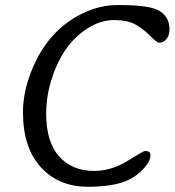

<svg xmlns="http://www.w3.org/2000/svg" viewBox="-20 -711 672 739"><path d="M68.4 -279.3Q68.4 -353 98.6 -431.6Q160.6 -593.8 299.3 -660.2Q364.3 -691.4 431.2 -691.4H446.3Q561 -691.4 596.7 -667.2Q632.3 -643.1 632.3 -599.1Q632.3 -574.2 620.4 -560.3Q608.4 -546.4 592.3 -546.4Q584.5 -546.4 557.4 -573.5Q530.3 -600.6 500.2 -617.2Q470.2 -633.8 418.7 -633.8Q367.2 -633.8 316.4 -601.6Q214.4 -536.6 172.9 -386.7Q157.7 -331.1 157.7 -273.4Q157.7 -164.6 207.5 -108.9Q257.3 -53.2 341.8 -53.2Q409.2 -53.2 470.7 -91.6Q532.2 -129.9 538.1 -129.9Q559.1 -129.9 559.1 -115.2Q559.1 -98.1 548.8 -82.5Q525.9 -47.9 486.8 -24.9Q431.2 7.8 318.4 7.8Q205.6 7.8 137 -67.6Q68.4 -143.1 68.4 -279.3Z"/></svg>

Font: Averia Libre Light
Style: Italic
Weight: 300
Italic angle: -8.5°
Version: Version 1.002